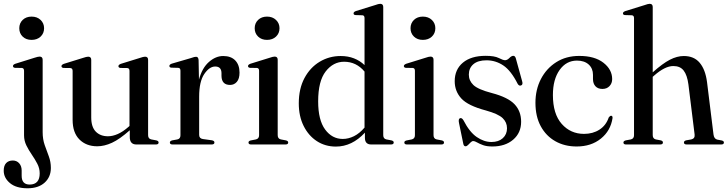

<svg xmlns="http://www.w3.org/2000/svg" viewBox="-36 -757 3816 1006"><path d="M129.5 -548Q100.5 -548 82.8 -565.2Q65 -582.5 65 -609Q65 -635.5 83 -652.8Q101 -670 129.5 -670Q158.5 -670 176.8 -652.5Q195 -635 195 -609Q195 -582.5 176.8 -565.2Q158.5 -548 129.5 -548ZM187.5 -64.5Q187.5 -27.5 198.2 3Q209 33.5 219.8 62.2Q230.5 91 230.5 123Q230.5 170.5 197.8 200Q165 229.5 108.5 229.5Q48.5 229.5 16 202.2Q-16.5 175 -16.5 137.5Q-16.5 111 -3.8 97.5Q9 84 31 84Q51.5 84 64.5 98.5Q77.5 113 77.5 136.5V164Q77.5 210 119.5 210Q172 209.5 172 151.5Q172 125 159.5 101Q147 77 130.8 53.5Q114.5 30 102.2 5Q90 -20 90 -48V-386Q90 -400 78.5 -401L42.5 -401.5Q32 -403 32 -411Q32 -418.5 44.5 -423L143.5 -454Q163 -460.5 171.5 -460.5Q187.5 -460.5 187.5 -443.5Z M344.5 -129V-385.5Q344.5 -399.5 332.5 -400.5L296.5 -401Q286 -402.5 286 -410.5Q286 -417.5 298.5 -422.5L398.5 -453.5Q417.5 -460 426 -460Q442 -460 442 -443.5V-142Q442 -91.5 466 -67.2Q490 -43 529.5 -43Q554 -43 581 -54.8Q608 -66.5 637.5 -92.5L642.5 -97V-385.5Q642.5 -399.5 631 -400.5L594.5 -401Q584.5 -402.5 584.5 -410.5Q584.5 -417.5 597 -422.5L697 -453.5Q715.5 -460 724 -460Q740 -460 740 -443.5V-49Q740 -30 756.5 -26.5L783 -21.5Q795 -18.5 795 -10.5Q795 0 781 0H678.5Q644 0 644 -39V-74.5Q591 -27.5 550.8 -9Q510.5 9.5 473.5 9.5Q416 9.5 380.2 -26.2Q344.5 -62 344.5 -129Z M1004.5 -443 1006.5 -340Q1023 -401 1058.5 -432.2Q1094 -463.5 1133.5 -463.5Q1174.5 -463.5 1196.8 -440.2Q1219 -417 1219 -376.5Q1219 -344.5 1205 -328.2Q1191 -312 1169.5 -312Q1125.5 -312 1124.5 -359V-374.5Q1124 -408.5 1091.5 -408.5Q1061 -408.5 1034.2 -369Q1007.5 -329.5 1007.5 -250.5V-50Q1007.5 -31.5 1027 -28.5L1074 -22Q1087.5 -19.5 1087.5 -10.5Q1087.5 0 1073 0H868Q854 0 854 -10.5Q854 -18 866 -21.5L893.5 -26.5Q909.5 -30 909.5 -48V-386.5Q909.5 -400.5 898.5 -401.5L861.5 -402.5Q851.5 -403.5 851.5 -411.5Q851.5 -419 864 -423.5L963.5 -452.5Q975.5 -457 981.5 -458.2Q987.5 -459.5 991.5 -459.5Q1003 -459.5 1004.5 -443Z M1363 -548Q1334.5 -548 1316.5 -565.2Q1298.5 -582.5 1298.5 -609Q1298.5 -635.5 1316.5 -652.8Q1334.5 -670 1363 -670Q1392 -670 1410.2 -652.5Q1428.5 -635 1428.5 -609Q1428.5 -582.5 1410.2 -565.2Q1392 -548 1363 -548ZM1419 -444V-49Q1419 -30 1435.5 -26.5L1462 -21.5Q1474 -18.5 1474 -10.5Q1474 0 1460 0H1279.5Q1266 0 1266 -10.5Q1266 -18 1277 -21L1305 -26.5Q1321.5 -30.5 1321.5 -48.5V-386.5Q1321.5 -400 1310 -401L1274 -401.5Q1263.5 -403 1263.5 -411Q1263.5 -418 1276 -423L1376 -454Q1394.5 -460.5 1403 -460.5Q1419 -460.5 1419 -444Z M1529.5 -215.5Q1529.5 -292 1559.2 -347.8Q1589 -403.5 1639 -433.5Q1689 -463.5 1749 -463.5Q1787.5 -463.5 1818.8 -451.2Q1850 -439 1874 -416V-662.5Q1874 -676 1863 -677L1826.5 -678Q1816.5 -679 1816.5 -687Q1816.5 -694.5 1828.5 -699L1928.5 -730Q1947.5 -737 1956 -737Q1972 -737 1972 -720.5V-49Q1972 -30 1988.5 -26.5L2015 -21.5Q2027 -18.5 2027 -10.5Q2027 0 2012.5 0H1909Q1876 0 1876 -35V-62Q1808.5 11 1724 11Q1668 11 1624.2 -17.5Q1580.5 -46 1555 -97Q1529.5 -148 1529.5 -215.5ZM1631 -226Q1631 -128 1667.5 -78.5Q1704 -29 1760 -29Q1789.5 -29 1818.8 -43.5Q1848 -58 1874 -88.5V-382Q1831 -433.5 1767 -433.5Q1710 -433.5 1670.5 -382.8Q1631 -332 1631 -226Z M2179.5 -548Q2151 -548 2133 -565.2Q2115 -582.5 2115 -609Q2115 -635.5 2133 -652.8Q2151 -670 2179.5 -670Q2208.5 -670 2226.8 -652.5Q2245 -635 2245 -609Q2245 -582.5 2226.8 -565.2Q2208.5 -548 2179.5 -548ZM2235.5 -444V-49Q2235.5 -30 2252 -26.5L2278.5 -21.5Q2290.5 -18.5 2290.5 -10.5Q2290.5 0 2276.5 0H2096Q2082.5 0 2082.5 -10.5Q2082.5 -18 2093.5 -21L2121.5 -26.5Q2138 -30.5 2138 -48.5V-386.5Q2138 -400 2126.5 -401L2090.5 -401.5Q2080 -403 2080 -411Q2080 -418 2092.5 -423L2192.5 -454Q2211 -460.5 2219.5 -460.5Q2235.5 -460.5 2235.5 -444Z M2539 -13Q2576.5 -13 2598.5 -33Q2620.5 -53 2620.5 -85Q2620.5 -116 2597.8 -138Q2575 -160 2510.5 -178Q2416 -203 2381.2 -241Q2346.5 -279 2346.5 -331.5Q2346.5 -393 2389.5 -428.8Q2432.5 -464.5 2508.5 -464.5Q2555 -464.5 2577.5 -453Q2600 -441.5 2610.5 -441.5Q2621.5 -441.5 2632.8 -453Q2644 -464.5 2653.5 -464.5Q2662.5 -464.5 2666.5 -452L2699.5 -332.5Q2705.5 -313.5 2694.5 -309.5Q2684 -305 2676.5 -317.5Q2641.5 -387 2601.2 -414Q2561 -441 2513 -441Q2468 -441 2444.2 -420.5Q2420.5 -400 2420.5 -366Q2420.5 -334.5 2444.5 -311.5Q2468.5 -288.5 2541 -269.5Q2625 -247.5 2659.8 -211Q2694.5 -174.5 2694.5 -119Q2694.5 -61 2652.8 -25.2Q2611 10.5 2544 10.5Q2514.5 10.5 2495.2 3.5Q2476 -3.5 2463.5 -10.8Q2451 -18 2443.5 -18Q2437 -18 2430 -11Q2423 -4 2416.2 2.8Q2409.5 9.5 2403.5 9.5Q2394 9.5 2391.5 -3.5L2369 -112.5Q2364.5 -133.5 2374 -137.5Q2383.5 -141.5 2392.5 -126.5Q2424 -65 2462 -39Q2500 -13 2539 -13Z M3171.5 -342.5Q3171.5 -320.5 3157.5 -305.8Q3143.5 -291 3120.5 -291Q3097 -291 3084 -305Q3071 -319 3071 -343V-364.5Q3071 -398.5 3048.5 -419Q3026 -439.5 2987 -439.5Q2931 -439.5 2896 -390.2Q2861 -341 2861 -259Q2861 -160 2907.2 -107.8Q2953.5 -55.5 3024 -55.5Q3070.5 -55.5 3105 -77.8Q3139.5 -100 3153.5 -141.5Q3160 -150.5 3166 -150.5Q3174 -150.5 3173.5 -138.5Q3163.5 -72 3112.5 -30.8Q3061.5 10.5 2985.5 10.5Q2922.5 10.5 2873.8 -17Q2825 -44.5 2797.2 -95.8Q2769.5 -147 2769.5 -218.5Q2769.5 -287.5 2798.2 -343Q2827 -398.5 2878.5 -431.2Q2930 -464 2999 -464Q3080 -464 3125.8 -428.2Q3171.5 -392.5 3171.5 -342.5Z M3384 -720.5V-378Q3436 -424.5 3473.8 -444Q3511.5 -463.5 3547 -463.5Q3600.5 -463.5 3630.2 -428Q3660 -392.5 3668.5 -327L3702.5 -52Q3705.5 -29.5 3722 -25.5L3746 -21Q3757 -18 3757 -10.5Q3757 0 3743 0H3562Q3547.5 0 3547.5 -10.5Q3547.5 -18 3558 -21.5L3586 -26.5Q3606 -31 3603.5 -52L3571 -314.5Q3564.5 -363.5 3546.2 -387.2Q3528 -411 3492 -411Q3448.5 -411 3392 -361.5L3384 -354.5V-49Q3384 -30.5 3400 -26.5L3426.5 -21.5Q3437.5 -18.5 3437.5 -10.5Q3437.5 0 3423 0H3244Q3230.5 0 3230.5 -10.5Q3230.5 -18 3242.5 -21.5L3269.5 -26.5Q3286 -30.5 3286 -48.5V-662.5Q3286 -676 3274.5 -677L3238.5 -678Q3228 -679 3228 -687Q3228 -694.5 3240.5 -699L3340.5 -730Q3359.5 -737 3368 -737Q3384 -737 3384 -720.5Z"/></svg>

Font: Fraunces 72pt S000
Style: Regular
Weight: 400
Version: Version 1.000; ttfautohint (v1.8.3)